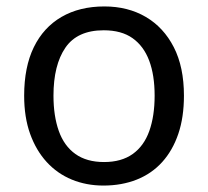

<svg xmlns="http://www.w3.org/2000/svg" viewBox="-20 -566 645 596"><path d="M551 -269Q551 -202 533.5 -150.5Q516 -99 483.5 -63Q451 -27 404.5 -8.5Q358 10 301 10Q248 10 203 -8.5Q158 -27 125 -63Q92 -99 73.5 -150.5Q55 -202 55 -269Q55 -358 85 -419.5Q115 -481 171 -513.5Q227 -546 304 -546Q377 -546 432.5 -513.5Q488 -481 519.5 -419.5Q551 -358 551 -269ZM146 -269Q146 -206 162.5 -159.5Q179 -113 214 -88Q249 -63 303 -63Q357 -63 392 -88Q427 -113 443.5 -159.5Q460 -206 460 -269Q460 -333 443 -378Q426 -423 391.5 -447.5Q357 -472 302 -472Q220 -472 183 -418Q146 -364 146 -269Z"/></svg>

Font: utelugu05
Style: Book
Weight: 400
Designer: Jelle Bosma - Monotype Design Team
Foundry: Monotype Imaging Inc.
Version: Version 2.003